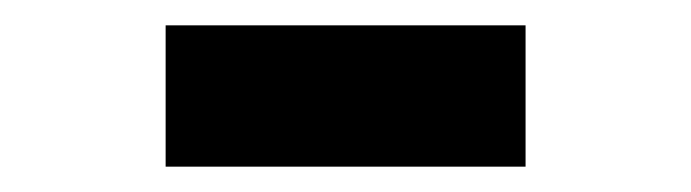

<svg xmlns="http://www.w3.org/2000/svg" viewBox="-20 -720 540 150"><path d="M109.4 -700.2H390.6V-589.8H109.4Z"/></svg>

Font: DINish
Style: Bold
Weight: 700
Designer: Bert Driehuis
Foundry: Playbeing
Version: Version 3.008; git-95204e4c-release